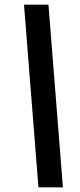

<svg xmlns="http://www.w3.org/2000/svg" viewBox="-20 -756 345 824"><path d="M145 48 83 -736H188L250 48Z"/></svg>

Font: Archivo SemiExpanded ExtraBold
Style: Italic
Weight: 800
Width: 6
Italic angle: -10°
Designer: Hector Gatti
Foundry: Omnibus-Type
Version: Version 2.001